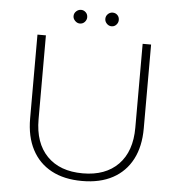

<svg xmlns="http://www.w3.org/2000/svg" viewBox="-57 -894 885 951"><g transform="rotate(5 385.5 -418.0)"><path d="M145 -282Q145 -164 208.5 -99Q272 -34 386 -34Q499 -34 562.5 -99Q626 -164 626 -282V-699H668V-282Q668 -192 634.5 -128Q601 -64 538 -30Q475 4 386 4Q296 4 233 -30Q170 -64 136.5 -128Q103 -192 103 -282V-699H145ZM308 -840Q321 -840 331 -830.5Q341 -821 341 -806Q341 -793 331.5 -782.5Q322 -772 307 -772Q294 -772 283.5 -782.5Q273 -793 273 -806Q273 -820 283.5 -830Q294 -840 308 -840ZM465 -840Q479 -840 488.5 -830.5Q498 -821 498 -806Q498 -793 488.5 -782.5Q479 -772 465 -772Q451 -772 441 -782.5Q431 -793 431 -806Q431 -820 441 -830Q451 -840 465 -840Z"/></g></svg>

Font: Alexandria ExtraLight
Style: Regular
Weight: 250
Designer: Mohamed Gaber
Foundry: Kief Type Foundry
Version: Version 5.100